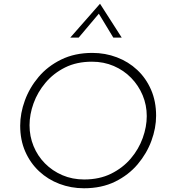

<svg xmlns="http://www.w3.org/2000/svg" viewBox="-20 -1000 905 1027"><path d="M429 7Q360 7 298 -16.5Q236 -40 189 -84Q142 -128 115 -189.5Q88 -251 88 -328Q88 -394 113 -462.5Q138 -531 186.5 -588.5Q235 -646 307.5 -681.5Q380 -717 474 -717Q543 -717 605 -693.5Q667 -670 714 -626Q761 -582 788 -520Q815 -458 815 -381Q815 -315 790 -247Q765 -179 716.5 -121.5Q668 -64 596 -28.5Q524 7 429 7ZM430 -40Q512 -40 574.5 -71Q637 -102 679.5 -152Q722 -202 743.5 -262Q765 -322 765 -379Q765 -438 743 -490.5Q721 -543 681.5 -583.5Q642 -624 588.5 -647Q535 -670 472 -670Q390 -670 328 -639Q266 -608 223.5 -557.5Q181 -507 159.5 -447.5Q138 -388 138 -330Q138 -271 159.5 -218.5Q181 -166 220.5 -126Q260 -86 313.5 -63Q367 -40 430 -40ZM586 -799 503 -936 519 -939 401 -799H356L515 -980L631 -799Z"/></svg>

Font: Josefin Sans Thin Light
Style: Italic
Weight: 300
Italic angle: -7°
Version: Version 2.000